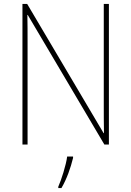

<svg xmlns="http://www.w3.org/2000/svg" viewBox="-20 -734 667 975"><path d="M533 0V-714H507V-200C507 -160 507 -107 508 -58H506L118 -714H94V0H120V-519C120 -573 120 -612 119 -658H121L510 0ZM351 68V61H321C316 103 291 181 276 214V221H292C319 175 339 118 351 68Z"/></svg>

Font: Noto Sans Malayalam SemiCondensed Thin
Style: Regular
Weight: 100
Width: 4
Designer: Jelle Bosma - Monotype Design Team
Foundry: Monotype Imaging Inc.
Version: Version 2.104